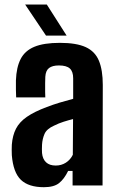

<svg xmlns="http://www.w3.org/2000/svg" viewBox="-20 -792 506 820"><path d="M167.5 7.5Q102 7.5 69.2 -24Q36.5 -55.5 30.5 -129Q30 -139 30 -152Q30 -165 30.5 -174Q33.5 -213.5 48.2 -242.2Q63 -271 94.8 -293Q126.5 -315 180 -335Q207.5 -345.5 234 -353.5Q260.5 -361.5 292.5 -370V-457.5Q292.5 -486.5 278.2 -499.5Q264 -512.5 231.5 -512.5Q204 -512.5 189.5 -501.5Q175 -490.5 173.5 -464Q173 -455.5 172.8 -436.5Q172.5 -417.5 172.8 -399.2Q173 -381 173.5 -376H49Q48.5 -386.5 48 -407.8Q47.5 -429 48 -449Q50 -504.5 68.2 -540Q86.5 -575.5 126.8 -592.2Q167 -609 236 -609Q306 -609 346 -590.8Q386 -572.5 402.5 -532.5Q419 -492.5 419 -429L418 0H290V-62H271Q254 -27 232 -9.8Q210 7.5 167.5 7.5ZM218 -85Q242 -85 261.2 -97.2Q280.5 -109.5 291 -131L292 -283.5Q272 -278.5 251.5 -272Q231 -265.5 211 -255.5Q179.5 -241.5 170.2 -220.2Q161 -199 159.5 -174Q159 -161.5 159 -155Q159 -148.5 159.5 -138.5Q162 -112.5 176.8 -98.8Q191.5 -85 218 -85ZM176.5 -640 87.5 -772.5H180L264.5 -640Z"/></svg>

Font: Big Shoulders
Style: Bold
Weight: 700
Designer: Patric King
Foundry: XO Type Co
Version: Version 2.002